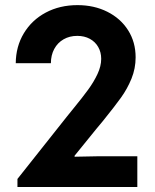

<svg xmlns="http://www.w3.org/2000/svg" viewBox="-20 -748 621 768"><path d="M49.8 -32.2 248 -282.2 272.5 -312.5Q310.1 -358.4 332.5 -389.2Q355 -419.9 369.9 -451.7Q384.8 -483.4 384.8 -512.7Q384.8 -539.1 372.8 -560.1Q360.8 -581.1 339.1 -592.8Q317.4 -604.5 289.1 -604.5Q258.3 -604.5 234.4 -590.8Q210.4 -577.1 197 -552.2Q183.6 -527.3 183.6 -495.1H43Q43.5 -562 75.4 -615Q107.4 -668 163.3 -697.8Q219.2 -727.5 290 -727.5Q356.4 -727.5 409.4 -700.9Q462.4 -674.3 492.4 -627Q522.5 -579.6 522.5 -518.6Q522.5 -474.1 505.9 -433.3Q489.3 -392.6 463.6 -356.9Q438 -321.3 390.6 -262.7L366.2 -233.4L278.3 -125V-121.1L376 -123H529.3V0H49.8Z"/></svg>

Font: Reddit Sans Fudge
Style: Bold
Weight: 700
Designer: Stephen Hutchings
Foundry: Reddit
Version: Version 1.013